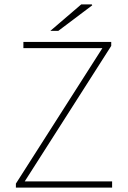

<svg xmlns="http://www.w3.org/2000/svg" viewBox="-20 -850 578 870"><path d="M52 0V-18L444 -632H86V-660H484V-642L92 -28H488V0ZM208 -710 348 -830H396L398 -826L244 -710Z"/></svg>

Font: Source Sans 3 VF
Style: Regular
Weight: 200
Designer: Paul D. Hunt
Foundry: Adobe
Version: Version 3.046;hotconv 1.0.118;makeotfexe 2.5.65603